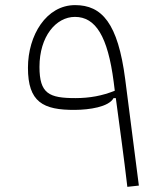

<svg xmlns="http://www.w3.org/2000/svg" viewBox="-20 -723 626 748"><path d="M476.1 4.9 521 0C502.9 -142.1 486.8 -266.6 467.8 -414.1C439.5 -632.8 377 -703.1 272.5 -703.1C160.6 -703.1 88.9 -585.9 88.9 -459C88.9 -325.7 147 -293.9 272.9 -294.9C326.7 -295.4 403.3 -305.7 422.4 -340.8H431.2C447.8 -216.3 462.4 -112.8 476.1 4.9ZM427.2 -369.6C379.4 -350.1 329.6 -340.8 273.9 -340.8C171.4 -340.8 133.8 -357.9 133.8 -462.4C133.8 -581.1 198.2 -657.2 272 -657.2C352.5 -657.2 399.9 -581.5 422.9 -403.8C424.3 -392.1 425.8 -380.9 427.2 -369.6Z"/></svg>

Font: Cascadia Mono PL ExtraLight
Style: Regular
Weight: 200
Monospace: yes
Designer: Aaron Bell
Foundry: Saja Typeworks
Version: Version 2404.023